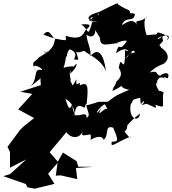

<svg xmlns="http://www.w3.org/2000/svg" viewBox="-62 -837 1034 1153"><path d="M354 -364C379 -327 348 -381 360 -414C368 -366 361 -426 359 -394C407 -436 406 -474 382 -438C328 -441 293 -422 255 -383C334 -379 328 -492 337 -501C346 -479 330 -516 357 -541C420 -518 373 -474 383 -480C416 -480 413 -459 389 -550C393 -495 442 -541 446 -530C458 -515 550 -481 575 -407C560 -518 527 -554 479 -499C490 -534 463 -573 457 -629C506 -589 529 -669 490 -672C482 -661 552 -657 492 -681C537 -623 548 -573 537 -645C537 -552 545 -565 662 -581C584 -562 697 -605 699 -590C648 -509 661 -603 634 -517C719 -579 726 -502 693 -488C748 -561 754 -531 742 -494C770 -516 743 -495 758 -499C796 -533 736 -528 678 -496C684 -496 738 -524 731 -522C660 -543 703 -546 683 -451C667 -446 664 -497 651 -430C688 -373 637 -356 620 -327C657 -378 616 -294 612 -307C663 -321 631 -355 613 -290C715 -339 649 -334 706 -353C672 -351 634 -312 714 -298C654 -270 643 -273 589 -228C539 -214 546 -259 586 -177C573 -210 510 -110 545 -188C501 -122 516 -191 584 -220C515 -233 539 -223 456 -204C479 -127 472 -152 460 -127C453 -176 430 -132 373 -148C410 -150 375 -135 372 -213C355 -160 343 -206 331 -243C379 -218 379 -181 387 -156C394 -219 425 -200 446 -190C475 -256 400 -212 458 -211C470 -320 467 -349 417 -324C424 -367 389 -295 397 -361L375 -323ZM181 -364 183 -326 60 -286 132 -273 47 -180 143 -128 80 -78 57 -55 -17 45 -2 76V170L96 120L-1 208L-42 221L93 268L103 288L147 296L265 267L227 206L289 136L283 146L273 218L303 216L402 239L394 172L498 165L408 164L398 131L316 79L285 134L236 77L303 -3L360 -72L328 -129C308 -120 337 -101 321 -60C294 -40 346 -32 328 -59C313 -91 342 -65 323 -83C327 -18 406 16 435 -48C415 6 476 -55 549 -15C445 -104 501 0 476 7C544 -38 567 0 557 4C598 -18 560 -90 618 -70C649 5 652 14 609 14C601 57 625 22 727 -19C706 -21 735 13 686 -46C720 -78 689 -107 693 -74C705 -83 712 -104 779 -155C773 -100 710 -121 722 -206C714 -209 711 -173 753 -272C671 -174 685 -231 780 -250C784 -193 780 -215 803 -231C807 -209 759 -197 817 -214C865 -197 883 -174 871 -208C935 -185 913 -194 917 -273C943 -284 848 -313 908 -263C884 -318 846 -331 915 -387C823 -335 907 -339 882 -335C875 -397 947 -361 926 -366C915 -378 931 -374 945 -366C974 -433 861 -370 918 -382C860 -378 903 -419 837 -402C876 -436 873 -433 922 -455C971 -490 934 -542 890 -558C874 -558 926 -534 895 -566C933 -604 908 -586 915 -623C893 -592 858 -603 915 -620C975 -638 945 -589 939 -600C948 -604 964 -621 886 -643C873 -624 886 -633 818 -626C798 -688 804 -735 823 -738C775 -693 739 -729 765 -681C735 -743 685 -689 670 -687C692 -745 743 -698 748 -753C701 -777 633 -702 671 -730C709 -769 720 -737 719 -760C718 -782 710 -770 647 -810C647 -822 650 -823 528 -763C548 -742 497 -747 484 -718C471 -747 511 -714 536 -766C458 -746 440 -715 528 -704C463 -705 458 -732 493 -708C462 -597 472 -665 425 -690C499 -697 478 -677 450 -654C438 -632 426 -592 333 -622C334 -551 328 -621 383 -559C387 -613 397 -630 325 -592C352 -603 321 -581 199 -629C239 -678 251 -600 272 -605C259 -596 278 -563 212 -515C208 -551 195 -501 224 -528C243 -532 145 -479 169 -488C150 -463 116 -471 156 -408C110 -470 194 -431 191 -416C128 -432 176 -355 108 -307L189 -372Z"/></svg>

Font: Hussar Lance
Style: Italic
Weight: 700
Foundry: Cannot Into Space Fonts, PlusOne Fonts
Version: Version 2.27